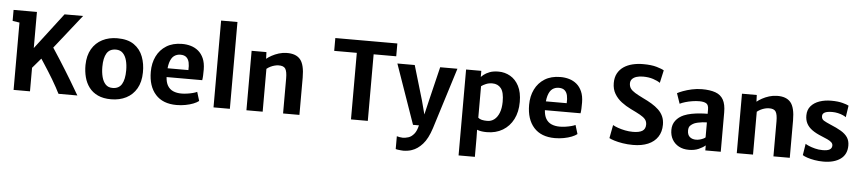

<svg xmlns="http://www.w3.org/2000/svg" viewBox="-53 -1177 8026 1790"><g transform="rotate(5 3960.0 -282.0)"><path d="M473.5 -57.5Q454 -93.5 432 -130.2Q410 -167 387.2 -203Q364.5 -239 342.5 -272.5Q328.5 -293.5 316 -313L237 -220.5V0H83.5V-630L18.5 -640V-743H237V-405L495.5 -743H669L417.5 -425Q426.5 -411.5 438.5 -393Q460.5 -360 487.8 -317Q515 -274 544 -227.5Q573 -181 600 -136Q627 -91 648.5 -54Q654 -45 659 -36L669.5 -18Q675 -9 680.5 0H504Q497.5 -10 491.8 -22.2Q486 -34.5 473.5 -57.5Z M996 8Q923 8 872 -15.8Q821 -39.5 789.8 -81Q758.5 -122.5 744.5 -176.2Q730.5 -230 731 -290Q732.5 -379 768.2 -440Q804 -501 865.8 -532.5Q927.5 -564 1006 -564Q1104 -564 1162.5 -523Q1221 -482 1246.5 -414.2Q1272 -346.5 1270.5 -267Q1269.5 -177.5 1234 -116.2Q1198.5 -55 1137 -23.5Q1075.5 8 996 8ZM1000 -98.5Q1059.5 -98 1086.5 -143Q1113.5 -188 1113.5 -273.5Q1113.5 -324 1102.5 -365.5Q1091.5 -407 1067.2 -432Q1043 -457 1003 -457.5Q943 -458 916 -413.8Q889 -369.5 889 -286Q889 -235 900 -192.2Q911 -149.5 935.2 -124Q959.5 -98.5 1000 -98.5Z M1608.5 8Q1480 8 1411.5 -68.5Q1343 -145 1343 -280Q1343 -361 1374.2 -425Q1405.5 -489 1465 -526.2Q1524.5 -563.5 1610.5 -564Q1654 -564.5 1693.5 -553Q1733 -541.5 1764 -515.8Q1795 -490 1813.8 -447.8Q1832.5 -405.5 1833 -344.5Q1833 -314 1832 -288Q1831 -262 1827.5 -243.5H1494Q1497 -194 1515 -163.5Q1534.5 -131 1567.8 -116.8Q1601 -102.5 1645 -102.5Q1669 -102.5 1697.5 -106.5Q1726 -110.5 1751.5 -117.2Q1777 -124 1790.5 -131L1816 -48Q1797.5 -33 1765.2 -20.2Q1733 -7.5 1692.2 0.2Q1651.5 8 1608.5 8ZM1691 -326Q1693.5 -366.5 1686.8 -397.2Q1680 -428 1660.5 -445.2Q1641 -462.5 1605.5 -462.5Q1571 -462.5 1545.2 -443.5Q1519.5 -424.5 1505.5 -378Q1499 -356 1496 -326Z M1954.5 0V-812.5H2107.5V0Z M2262.5 0V-556.5H2401L2403.5 -494Q2422.5 -510 2452 -526.2Q2481.5 -542.5 2517.2 -553.5Q2553 -564.5 2589.5 -565Q2676.5 -567 2717.5 -518.8Q2758.5 -470.5 2758.5 -349.5V0H2605.5V-328Q2605.5 -393 2588.5 -419Q2571.5 -445 2522 -443Q2507 -442.5 2488.2 -437.8Q2469.5 -433 2450.2 -423.8Q2431 -414.5 2414.5 -401V0Z M3241 0V-623H3029.5V-743H3610V-623H3398.5V0Z M3680.5 239V119Q3689 122 3707.2 125Q3725.5 128 3736 128Q3760 128 3788.8 119.2Q3817.5 110.5 3842.5 80Q3864.5 53.5 3877 0H3821.5L3626.5 -557H3789L3884.5 -234.5L3918.5 -105.5L3949 -234.5L4027 -557H4188.5L4009.5 14.5Q3977.5 114.5 3931.2 166Q3885 217.5 3831.5 235Q3816.5 241 3793.2 244.5Q3770 248 3752.5 248Q3745 248 3729 246.5Q3713 245 3698.2 243Q3683.5 241 3680.5 239Z M4512 8Q4461.5 8 4429 -3.5Q4424.5 -5 4420.5 -6.5L4422 68V247H4269.5V-557H4412V-500Q4421.5 -509.5 4435.5 -521Q4456.5 -538 4490 -551Q4523.5 -564 4573.5 -564Q4632.5 -564 4683 -535.2Q4733.5 -506.5 4764 -447.8Q4794.5 -389 4794.5 -299Q4794.5 -206 4759.5 -137.2Q4724.5 -68.5 4660.8 -30.2Q4597 8 4512 8ZM4456.5 -102Q4479 -97 4507.5 -97Q4544.5 -97 4573 -119Q4601.5 -141 4618.2 -183.2Q4635 -225.5 4635.5 -286.5Q4636 -375.5 4606.5 -412.5Q4577 -449.5 4525 -449.5Q4492.5 -449.5 4465.2 -438Q4438 -426.5 4422 -414V-119.5Q4434.5 -107.5 4456.5 -102Z M5149 8Q5020.5 8 4952 -68.5Q4883.5 -145 4883.5 -280Q4883.5 -361 4914.8 -425Q4946 -489 5005.5 -526.2Q5065 -563.5 5151 -564Q5194.5 -564.5 5234 -553Q5273.5 -541.5 5304.5 -515.8Q5335.5 -490 5354.2 -447.8Q5373 -405.5 5373.5 -344.5Q5373.5 -314 5372.5 -288Q5371.5 -262 5368 -243.5H5034.5Q5037.5 -194 5055.5 -163.5Q5075 -131 5108.2 -116.8Q5141.5 -102.5 5185.5 -102.5Q5209.5 -102.5 5238 -106.5Q5266.5 -110.5 5292 -117.2Q5317.5 -124 5331 -131L5356.5 -48Q5338 -33 5305.8 -20.2Q5273.5 -7.5 5232.8 0.2Q5192 8 5149 8ZM5231.5 -326Q5234 -366.5 5227.2 -397.2Q5220.5 -428 5201 -445.2Q5181.5 -462.5 5146 -462.5Q5111.5 -462.5 5085.8 -443.5Q5060 -424.5 5046 -378Q5039.5 -356 5036.5 -326Z M5881 8Q5829.5 8 5783.5 0.5Q5737.5 -7 5704 -17.5Q5670.5 -28 5656.5 -36.5L5680 -160.5Q5698.5 -149.5 5728.8 -138.8Q5759 -128 5795.5 -120.8Q5832 -113.5 5869 -113.5Q5928.5 -113.5 5957.5 -132Q5986.5 -150.5 5986.5 -191.5Q5986.5 -220.5 5970.5 -240.2Q5954.5 -260 5920.2 -279Q5886 -298 5831.5 -324Q5785 -346.5 5744 -377.5Q5703 -408.5 5677.5 -451.5Q5652 -494.5 5652 -552Q5652 -604 5672.2 -641.8Q5692.5 -679.5 5728 -703.8Q5763.5 -728 5810.2 -739.5Q5857 -751 5910.5 -751Q5987.5 -751 6037 -736.5Q6086.5 -722 6106 -709.5L6079.5 -590.5Q6056 -607.5 6014.5 -621.2Q5973 -635 5919.5 -635Q5884 -635 5857.8 -626.5Q5831.5 -618 5817 -601.8Q5802.5 -585.5 5802.5 -562Q5802.5 -534 5816.2 -514.2Q5830 -494.5 5860 -476.2Q5890 -458 5938 -434.5Q5981.5 -414 6018.5 -391.8Q6055.5 -369.5 6083.5 -343Q6111.5 -316.5 6127 -282.5Q6142.5 -248.5 6142.5 -204.5Q6142.5 -137.5 6111 -89.8Q6079.5 -42 6020.8 -17Q5962 8 5881 8Z M6701.5 0H6557V-47Q6534.5 -27 6495.2 -9.5Q6456 8 6402.5 8Q6349.5 8 6309.5 -13.5Q6269.5 -35 6247.2 -73.5Q6225 -112 6225 -163Q6225 -214 6252.8 -250.5Q6280.5 -287 6328 -307.5Q6360.5 -321 6399.2 -328.5Q6438 -336 6476.8 -339Q6515.5 -342 6549 -342V-383Q6549 -425.5 6526.5 -438.8Q6504 -452 6462 -452Q6430.5 -452 6396.2 -446.5Q6362 -441 6331.5 -432Q6301 -423 6280.5 -412.5L6247.5 -508.5Q6264.5 -518.5 6300.5 -532Q6336.5 -545.5 6383 -555.8Q6429.5 -566 6476.5 -566Q6553.5 -566 6603.2 -548Q6653 -530 6677.2 -487Q6701.5 -444 6701.5 -368ZM6508.5 -259Q6486 -256.5 6465.2 -251.8Q6444.5 -247 6430.5 -241Q6411 -232 6395.8 -217Q6380.5 -202 6380.5 -171Q6380.5 -130.5 6403 -111.2Q6425.5 -92 6461 -92Q6479.5 -92 6497.8 -97Q6516 -102 6530 -108.8Q6544 -115.5 6549 -121.5V-261.5Q6531 -261.5 6508.5 -259Z M6851.5 0V-556.5H6990L6992.5 -494Q7011.5 -510 7041 -526.2Q7070.5 -542.5 7106.2 -553.5Q7142 -564.5 7178.5 -565Q7265.5 -567 7306.5 -518.8Q7347.5 -470.5 7347.5 -349.5V0H7194.5V-328Q7194.5 -393 7177.5 -419Q7160.5 -445 7111 -443Q7096 -442.5 7077.2 -437.8Q7058.5 -433 7039.2 -423.8Q7020 -414.5 7003.5 -401V0Z M7466.5 -35.5 7483.5 -143Q7491.5 -136.5 7516 -126Q7540.5 -115.5 7574.5 -106.8Q7608.5 -98 7644.5 -98Q7690 -97.5 7711.5 -110.2Q7733 -123 7733 -148.5Q7733 -166 7718.8 -179Q7704.5 -192 7680 -203.2Q7655.5 -214.5 7625.5 -226.5Q7571.5 -248 7536.2 -273.5Q7501 -299 7483.8 -331.8Q7466.5 -364.5 7467 -408.5Q7467.5 -460.5 7497.2 -495Q7527 -529.5 7576.8 -546.8Q7626.5 -564 7687 -564Q7748.5 -564 7791.8 -552.8Q7835 -541.5 7851 -532L7834.5 -422.5Q7825 -430.5 7804.5 -439.5Q7784 -448.5 7758.2 -454.2Q7732.5 -460 7706 -460Q7657.5 -460 7635.2 -448.2Q7613 -436.5 7613 -414.5Q7612.5 -386 7635.2 -372.2Q7658 -358.5 7698.5 -341.5Q7758.5 -317 7799.2 -292.8Q7840 -268.5 7860.8 -237.2Q7881.5 -206 7881.5 -161Q7881.5 -78 7822 -35Q7762.5 8 7661.5 8Q7619 8 7579.8 1.2Q7540.5 -5.5 7510.8 -15.5Q7481 -25.5 7466.5 -35.5Z"/></g></svg>

Font: Koeln Type Sans
Style: Bold
Weight: 700
Designer: Eben Sorkin
Foundry: Eben Sorkin
Version: Version 2.001